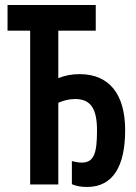

<svg xmlns="http://www.w3.org/2000/svg" viewBox="-20 -734 540 764"><path d="M326 10C430 10 478 -73 478 -216C478 -360 414 -439 297 -439C266 -439 239 -434 212 -423V-612H361V-714H10V-612H100V0H212V-325C235 -335 256 -340 279 -340C342 -340 366 -300 366 -215C366 -126 355 -87 305 -87C291 -87 279 -90 266 -93V-1C282 6 302 10 326 10Z"/></svg>

Font: Noto Sans Mono ExtraCondensed SemiBold
Style: Regular
Weight: 600
Width: 2
Designer: Monotype Design Team
Foundry: Monotype Imaging Inc.
Version: Version 2.014